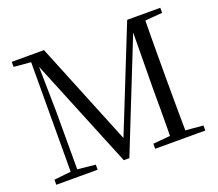

<svg xmlns="http://www.w3.org/2000/svg" viewBox="-121 -898 1216 1069"><g transform="rotate(-20 487.5 -364.0)"><path d="M41 0V-30L152 -42H171L286 -30V0ZM42 -698V-728H180V-687H171ZM141 0 143 -728H174L180 -387V0ZM441 0 157 -695H152V-728H233L492 -91H470L476 -103L726 -728H765V-695H752L741 -670L474 0ZM627 0V-30L764 -42H784L924 -30V0ZM728 0Q730 -84 730 -166.5Q730 -249 730 -325L734 -728H820Q819 -645 818.5 -560.5Q818 -476 818 -391V-337Q818 -252 818.5 -168Q819 -84 820 0ZM774 -687V-728H922V-698L784 -687Z"/></g></svg>

Font: Noto Serif KR
Style: Regular
Weight: 400
Designer: Ryoko NISHIZUKA  (kana & ideographs); Frank Grießhammer (Latin, Greek & Cyrillic); Wenlong ZHANG  (bopomofo); Sandoll Co
Foundry: Adobe
Version: Version 2.003-H1;hotconv 1.1.1;makeotfexe 2.6.0